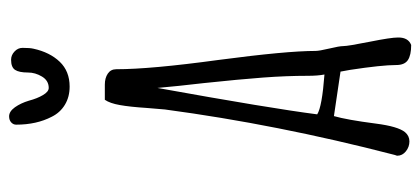

<svg xmlns="http://www.w3.org/2000/svg" viewBox="-273 -650 932 426"><g transform="rotate(-90 193.0 -437.0)"><path d="M299.8 -853Q299.8 -863.3 291.7 -870.8Q283.7 -878.4 273.4 -878.4Q256.8 -878.4 251 -869.6Q245.1 -860.8 245.1 -840.8Q245.1 -824.7 236.1 -809.8Q227.1 -794.9 210.9 -794.9Q202.6 -794.9 195.1 -807.6Q187.5 -820.3 182.6 -838.9Q177.2 -856.9 168 -869.9Q158.7 -882.8 147.9 -882.8Q139.6 -882.8 134.5 -878.2Q129.4 -873.5 129.4 -867.2Q129.4 -821.8 147 -788.1Q156.2 -769.5 173.6 -759Q190.9 -748.5 213.9 -748.5Q248 -748.5 269 -770.5Q290 -792.5 297.9 -828.6Q299.8 -836.4 299.8 -853ZM261.7 -23.9Q261.7 -5.4 272.7 2Q283.7 9.3 306.2 9.3Q322.8 2.9 322.8 -19V-20Q322.8 -35.6 313.5 -82Q303.7 -130.9 303.7 -141.6Q303.7 -149.9 298.3 -172.4Q293 -194.8 293 -203.1Q293 -267.1 272.9 -418.9Q252.4 -568.8 252.4 -645Q252.4 -657.2 242.7 -663.8Q232.9 -670.4 218.3 -670.4H184.6Q176.8 -659.2 172.9 -637Q168.9 -614.7 166.5 -577.6Q165 -558.6 163.1 -537.1Q129.9 -288.6 63 -30.3L62 -26.4Q60.5 -22.9 60.5 -21.5Q60.5 -10.3 70.3 -2.4Q80.1 5.4 92.3 5.4Q104.5 5.4 112.8 -4.4Q125.5 -20 131.8 -69.3Q140.1 -133.3 148.4 -162.1L247.1 -147.5L251 -126Q261.7 -55.7 261.7 -23.9ZM152.3 -199.2Q165.5 -302.2 210.9 -553.7Q214.8 -509.3 221.7 -450.2Q230 -371.6 233.9 -319.6Q237.8 -267.6 237.8 -220.2Q237.8 -197.8 240.7 -183.1Q168.9 -188.5 152.3 -199.2Z"/></g></svg>

Font: Amatica SC
Style: Bold
Weight: 400
Designer: Vernon Adams, Ben Nathan
Foundry: newtypography
Version: Version 2.000